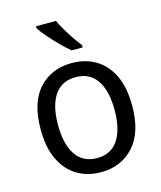

<svg xmlns="http://www.w3.org/2000/svg" viewBox="-115 -850 794 944"><g transform="rotate(-15 281.5 -378.0)"><path d="M283 10Q214 10 161.5 -21.5Q109 -53 79 -115Q49 -177 49 -270Q49 -407 113 -476.5Q177 -546 280 -546Q348 -546 401 -515Q454 -484 484 -422Q514 -360 514 -267Q514 -130 449.5 -60Q385 10 283 10ZM282 -62Q353 -62 389 -116.5Q425 -171 425 -269Q425 -367 388.5 -420.5Q352 -474 281 -474Q210 -474 173.5 -420.5Q137 -367 137 -269Q137 -171 173.5 -116.5Q210 -62 282 -62ZM297 -606Q275 -624 247 -652Q219 -680 194.5 -708.5Q170 -737 158 -756V-766H260Q270 -743 286.5 -715.5Q303 -688 320.5 -662Q338 -636 353 -618V-606Z"/></g></svg>

Font: Noto Sans Mono SemiCondensed
Style: Regular
Weight: 400
Width: 4
Designer: Monotype Design Team
Foundry: Monotype Imaging Inc.
Version: Version 2.014